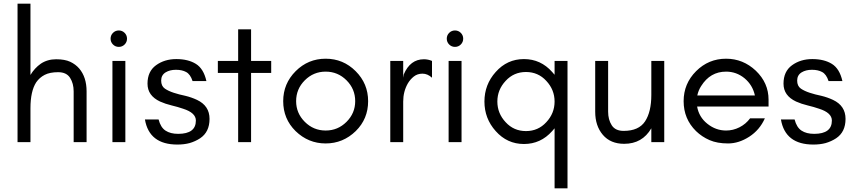

<svg xmlns="http://www.w3.org/2000/svg" viewBox="-20 -770 4625 1040"><path d="M145 0H75V-750H145V-364Q167 -401 201 -425Q237 -449 284 -449Q331 -449 360 -435.5Q389 -422 409 -399Q449 -352 449 -275V0H379V-275Q379 -318 359.5 -348.5Q340 -379 295 -379Q250 -379 222 -364.5Q194 -350 176 -324Q145 -276 145 -184Z M623.5 -605Q642 -605 655 -592Q668 -579 668 -560.5Q668 -542 655 -529Q642 -516 623.5 -516Q605 -516 592 -529Q579 -542 579 -560.5Q579 -579 592 -592Q605 -605 623.5 -605ZM659 0H589V-440H659Z M945 -45Q1041 -45 1041 -117Q1041 -159 972 -181Q943 -191 909.5 -199Q876 -207 847 -220Q813 -236 796 -260Q779 -284 779 -317Q779 -383 825 -416.5Q871 -450 935 -450Q999 -450 1041 -424Q1083 -398 1098 -331H1023Q1011 -368 988 -380Q966 -392 933 -392Q900 -392 877 -378Q853 -363 853 -333.5Q853 -304 873 -290Q892 -277 921 -267.5Q950 -258 984 -251Q1017 -243 1047 -229Q1115 -197 1115 -126Q1115 -55 1064 -21Q1038 -4 1007 5Q977 13 941 13Q788 13 765 -123H839Q850 -80 876.5 -62.5Q903 -45 945 -45Z M1160 -375V-440H1270V-611H1340V-440H1449V-375H1340V0H1270V-375Z M1904 -222Q1904 -288 1857 -335Q1810 -382 1744 -382Q1678 -382 1631 -335Q1584 -288 1584 -222Q1584 -157 1631 -110Q1678 -63 1744 -63Q1810 -63 1857 -110Q1904 -157 1904 -222ZM1974 -222Q1974 -126 1907 -60Q1838 7 1744 7Q1650 7 1581 -60Q1514 -126 1514 -222Q1514 -317 1581.5 -384.5Q1649 -452 1744 -452Q1839 -452 1906.5 -384.5Q1974 -317 1974 -222Z M2320 -349Q2296 -371 2268.5 -371Q2241 -371 2221.5 -355.5Q2202 -340 2189 -318Q2164 -274 2164 -220V0H2094V-440H2164V-349L2167 -367Q2202 -449 2276 -449Q2299 -449 2320 -440Z M2444.5 -605Q2463 -605 2476 -592Q2489 -579 2489 -560.5Q2489 -542 2476 -529Q2463 -516 2444.5 -516Q2426 -516 2413 -529Q2400 -542 2400 -560.5Q2400 -579 2413 -592Q2426 -605 2444.5 -605ZM2480 0H2410V-440H2480Z M2939 -332Q2895 -380 2829 -380Q2763 -380 2719 -332Q2674 -284 2674 -220Q2674 -156 2719 -108Q2763 -60 2829 -60Q2895 -60 2939 -108Q2984 -156 2984 -220Q2984 -284 2939 -332ZM3054 250H2984V-75Q2978 -67 2971 -60Q2909 10 2818 10Q2727 10 2665 -60Q2604 -128 2604 -220Q2604 -312 2665 -380Q2727 -450 2818 -450Q2909 -450 2971 -380Q2978 -373 2984 -365V-440H3054Z M3508 -75Q3459 9 3361 9Q3287 9 3245.5 -39.5Q3204 -88 3204 -165V-440H3274V-165Q3274 -122 3293.5 -91.5Q3313 -61 3358 -61Q3440 -61 3474 -112.5Q3508 -164 3508 -256V-440H3578V0H3508Z M4143 -230V-193H3756Q3766 -136 3811 -100Q3857 -63 3913 -63Q3951 -63 3985.5 -80.5Q4020 -98 4043 -129H4123Q4095 -66 4038.5 -29.5Q3982 7 3923.5 7Q3865 7 3823.5 -11Q3782 -29 3750 -60Q3683 -126 3683 -222Q3683 -317 3750.5 -384.5Q3818 -452 3913 -452Q4005 -452 4074 -387Q4143 -321 4143 -230ZM4069 -253Q4057 -309 4013 -346Q3969 -382 3913 -382Q3827 -382 3778 -304Q3763 -281 3757 -253Z M4390 -45Q4486 -45 4486 -117Q4486 -159 4417 -181Q4388 -191 4354.5 -199Q4321 -207 4292 -220Q4258 -236 4241 -260Q4224 -284 4224 -317Q4224 -383 4270 -416.5Q4316 -450 4380 -450Q4444 -450 4486 -424Q4528 -398 4543 -331H4468Q4456 -368 4433 -380Q4411 -392 4378 -392Q4345 -392 4322 -378Q4298 -363 4298 -333.5Q4298 -304 4318 -290Q4337 -277 4366 -267.5Q4395 -258 4429 -251Q4462 -243 4492 -229Q4560 -197 4560 -126Q4560 -55 4509 -21Q4483 -4 4452 5Q4422 13 4386 13Q4233 13 4210 -123H4284Q4295 -80 4321.5 -62.5Q4348 -45 4390 -45Z"/></svg>

Font: Puffins on Iceburgs
Style: Regular
Weight: 400
Version: Version 1.0